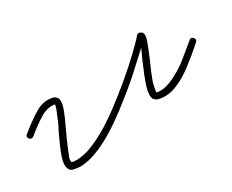

<svg xmlns="http://www.w3.org/2000/svg" viewBox="-62 -386 655 543"><g transform="rotate(-30 266.0 -114.5)"><path d="M80 8Q73 8 68 7Q63 6 57 5Q48 3 45 -6Q39 -20 48 -45Q57 -70 76 -110Q83 -122 88 -134Q93 -146 97 -156Q102 -167 103 -172Q104 -177 105 -180Q83 -185 57.5 -169.5Q32 -154 6 -132Q-1 -127 -8 -134Q-10 -136 -10 -140.5Q-10 -145 -6 -147Q24 -172 53 -189.5Q82 -207 112 -199Q119 -195 122 -190Q127 -179 119.5 -157.5Q112 -136 95 -101Q88 -86 81.5 -71.5Q75 -57 70 -44Q63 -28 63 -22Q63 -16 64 -15Q78 -11 103.5 -16Q129 -21 170 -43Q211 -65 270 -112Q307 -141 337.5 -168.5Q368 -196 386 -214.5Q404 -233 404 -234Q408 -238 414 -236Q416 -235 418.5 -233.5Q421 -232 422 -230Q426 -223 420.5 -206.5Q415 -190 400 -155Q393 -140 387 -125.5Q381 -111 376 -97Q372 -81 371 -74.5Q370 -68 370 -66Q398 -59 441 -84Q462 -95 483 -112.5Q504 -130 525 -147Q532 -154 539 -146Q545 -138 537 -132Q509 -107 479.5 -84.5Q450 -62 421 -51Q392 -40 364 -47Q357 -50 352 -56Q346 -70 354.5 -96.5Q363 -123 381 -164Q385 -172 388.5 -180.5Q392 -189 396 -197Q377 -180 347.5 -152.5Q318 -125 282 -97Q153 8 80 8Z"/></g></svg>

Font: Redacted Script Light
Style: Regular
Weight: 300
Designer: Christian Naths
Foundry: Christian Naths
Version: Version 1.001; ttfautohint (v1.8.3)